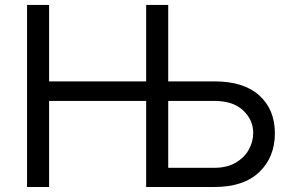

<svg xmlns="http://www.w3.org/2000/svg" viewBox="-20 -747 1169 767"><path d="M88.1 0V-727.3H176.1V-421.9H563.9V-727.3H652V-421.9H836.6Q953.8 -421.9 1016 -365.6Q1078.1 -309.3 1078.1 -214.5Q1078.1 -119.7 1016 -59.8Q953.8 0 836.6 0H563.9V-343.8H176.1V0ZM652 -343.8V-76.7H836.6Q886.4 -76.7 921 -96.8Q955.6 -116.8 973.5 -148.6Q991.5 -180.4 991.5 -215.9Q991.5 -268.1 951.3 -305.9Q911.2 -343.8 836.6 -343.8Z"/></svg>

Font: Inter UI
Style: Regular
Weight: 400
Designer: Rasmus Andersson
Foundry: rsms
Version: 3.2;8d6f07862